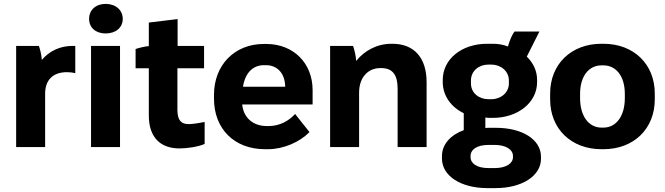

<svg xmlns="http://www.w3.org/2000/svg" viewBox="-20 -756 3417 987"><path d="M63 0H212V-274C212 -345 252 -385 324 -385C339 -385 356 -383 367 -380V-520H352C288 -520 233 -493 195 -448C194 -470 187 -500 180 -520H63Z M523 -584C575 -584 611 -614 611 -659C611 -704 575 -736 523 -736C472 -736 438 -704 438 -659C438 -614 472 -584 523 -584ZM448 0H597V-520H448Z M903 7C941 7 998 -1 1032 -16V-129C1012 -125 973 -118 950 -118C912 -118 892 -137 892 -191V-405H1029V-520H893V-658L745 -640V-519C722 -517 695 -510 677 -504V-405H745V-163C745 -46 808 7 903 7Z M1342 11H1358C1438 11 1521 -26 1571 -77L1497 -170C1466 -136 1419 -108 1361 -108H1352C1281 -108 1232 -150 1225 -219H1587V-293C1587 -431 1489 -530 1349 -530H1336C1186 -530 1080 -422 1080 -268V-249C1080 -93 1185 11 1342 11ZM1229 -310C1240 -380 1279 -421 1337 -421H1347C1404 -421 1444 -381 1446 -313V-310Z M1677 0H1826V-280C1826 -356 1870 -406 1935 -406H1940C1998 -406 2024 -371 2024 -301V0H2173V-333C2173 -459 2109 -531 1997 -531H1993C1919 -531 1855 -497 1811 -443C1810 -466 1802 -500 1795 -520H1677Z M2256 -334C2256 -264 2299 -205 2364 -174V-87C2296 -62 2252 -14 2252 46V59C2252 149 2350 211 2485 211H2528C2662 211 2761 149 2761 60V50C2761 -39 2665 -99 2529 -99H2498C2490 -99 2482 -99 2475 -98V-152C2481 -151 2488 -150 2495 -150H2513C2643 -150 2741 -229 2741 -334V-345C2741 -392 2721 -433 2688 -465L2753 -594H2625C2613 -578 2601 -552 2591 -517C2568 -526 2543 -531 2514 -531H2484C2353 -531 2256 -452 2256 -345ZM2401 -342C2401 -392 2442 -424 2491 -424H2506C2554 -424 2596 -391 2596 -342V-327C2596 -279 2554 -246 2506 -246H2491C2442 -246 2401 -278 2401 -327ZM2399 46C2399 12 2433 -11 2491 -11H2523C2581 -11 2617 13 2617 46V52C2617 84 2582 108 2523 108H2491C2433 108 2399 85 2399 52Z M3072 11H3082C3238 11 3346 -94 3346 -245V-275C3346 -426 3238 -531 3082 -531H3072C2916 -531 2808 -426 2808 -275V-245C2808 -94 2916 11 3072 11ZM3072 -100C3006 -100 2962 -160 2962 -251V-274C2962 -363 3006 -420 3072 -420H3082C3148 -420 3192 -363 3192 -274V-251C3192 -160 3148 -100 3082 -100Z"/></svg>

Font: Fixel Text Bold
Style: Bold
Weight: 700
Width: 4
Designer: AlfaBravo + MacPaw
Foundry: Kyrylo Tkachov, Marchela Mozhyna, Serhii Makarenko, Maria Weinstein, Zakhar Kryvoshyya
Version: Version 1.211